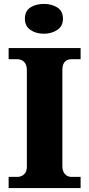

<svg xmlns="http://www.w3.org/2000/svg" viewBox="-20 -959 455 979"><path d="M24 0V-57H70Q81 -57 92 -62.5Q103 -68 110 -79.5Q117 -91 117 -109V-600Q117 -621 110 -633.5Q103 -646 92 -651.5Q81 -657 70 -657H24V-714H391V-657H344Q330 -657 319.5 -651Q309 -645 303.5 -633Q298 -621 298 -599V-111Q298 -94 304.5 -81.5Q311 -69 321.5 -63Q332 -57 344 -57H391V0ZM204 -787Q163 -787 135 -806.5Q107 -826 107 -863Q107 -903 135 -921Q163 -939 204 -939Q243 -939 272 -921Q301 -903 301 -863Q301 -826 272 -806.5Q243 -787 204 -787Z"/></svg>

Font: Noto Serif Khmer ExtraBold
Style: Regular
Weight: 800
Version: Version 2.003